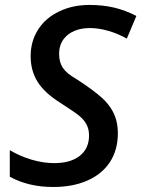

<svg xmlns="http://www.w3.org/2000/svg" viewBox="-20 -744 570 774"><path d="M19.5 -31.7V-138.7Q60.1 -114.3 107.4 -100.3Q154.8 -86.4 198.2 -86.4Q264.6 -86.4 301.8 -116Q338.9 -145.5 338.9 -197.3Q338.9 -219.2 331.8 -235.8Q324.7 -252.4 310.1 -267.6Q299.3 -278.3 280.8 -291.3Q262.2 -304.2 224.6 -328.6Q160.2 -368.7 131.8 -413.8Q103.5 -459 103.5 -517.6Q103.5 -577.6 133.8 -625Q164.1 -672.4 219.2 -698.2Q272.5 -724.1 341.3 -724.1Q394.5 -724.1 439.9 -713.4Q485.4 -702.6 529.8 -679.7L491.2 -588.4Q454.6 -608.9 415.8 -619.9Q377 -630.9 342.3 -630.9Q307.1 -630.9 280 -619.4Q252.9 -607.9 237.3 -587.4Q218.3 -562.5 218.3 -526.4Q218.3 -493.2 233.4 -470.5Q248.5 -447.8 287.1 -425.8Q335.4 -395 372.1 -365.7Q414.6 -332.5 434.8 -294.4Q455.1 -256.3 455.1 -207Q455.1 -139.2 422.9 -90.3Q390.6 -41.5 331.8 -15.9Q272.9 9.8 194.8 9.8Q94.2 9.8 19.5 -31.7Z"/></svg>

Font: Viking Open Sans Light
Style: Bold Italic
Weight: 600
Italic angle: -12°
Foundry: Ascender Corporation
Version: Version 2.000